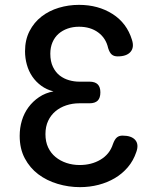

<svg xmlns="http://www.w3.org/2000/svg" viewBox="-20 -760 640 790"><path d="M523 -596Q533 -565 517 -546.5Q501 -528 464 -528Q449 -528 440 -535.5Q431 -543 425 -562Q416 -603 384 -626.5Q352 -650 305 -650Q280 -650 258.5 -642.5Q237 -635 221 -621Q205 -607 196 -586Q187 -565 187 -539Q187 -507 198 -484.5Q209 -462 226 -449Q243 -436 264 -430Q285 -424 306 -424H348Q371 -424 382 -413Q393 -402 393 -380Q393 -357 382 -346Q371 -335 348 -335H306Q278 -335 252.5 -326.5Q227 -318 208 -302Q189 -286 178 -262.5Q167 -239 167 -208Q167 -177 178 -153.5Q189 -130 208.5 -114Q228 -98 253.5 -89.5Q279 -81 308 -81Q332 -81 353.5 -86.5Q375 -92 393.5 -103Q412 -114 425 -130Q438 -146 445 -168Q452 -187 461 -194.5Q470 -202 484 -202Q521 -202 536.5 -184Q552 -166 541 -135Q529 -99 506 -72Q483 -45 452.5 -27Q422 -9 385.5 0.5Q349 10 309 10Q262 10 217 -3.5Q172 -17 137.5 -43Q103 -69 82 -108.5Q61 -148 61 -201Q61 -234 70 -264Q79 -294 97 -318.5Q115 -343 141 -360.5Q167 -378 200 -384Q172 -391 150 -407Q128 -423 113 -445Q98 -467 90.5 -494Q83 -521 83 -549Q83 -596 101.5 -632Q120 -668 151 -692Q182 -716 222 -728Q262 -740 305 -740Q384 -740 443 -702.5Q502 -665 523 -596Z"/></svg>

Font: Maple Mono Medium
Style: Regular
Weight: 500
Monospace: yes
Designer: subframe7536
Version: Version 7.000